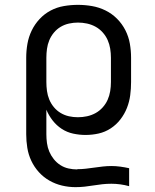

<svg xmlns="http://www.w3.org/2000/svg" viewBox="-20 -548 640 791"><path d="M291 223Q263 223 235.5 216.5Q208 210 183.5 196Q159 182 140 161Q121 140 109 114.5Q97 89 92.5 61Q88 33 88 5V-310Q88 -339 93 -367.5Q98 -396 110.5 -422Q123 -448 143 -469.5Q163 -491 188.5 -504.5Q214 -518 243 -523Q272 -528 301 -528Q330 -528 359 -523Q388 -518 414.5 -505Q441 -492 462 -471Q483 -450 496.5 -423.5Q510 -397 515 -368Q520 -339 520 -310V-210Q520 -183 516.5 -156Q513 -129 503 -103.5Q493 -78 476 -56Q459 -34 436 -19Q413 -4 386.5 2Q360 8 332 8Q307 8 281.5 2.5Q256 -3 234.5 -17Q213 -31 197 -51.5Q181 -72 171 -96V5Q171 23 173.5 41.5Q176 60 183 76.5Q190 93 201.5 107.5Q213 122 228.5 132Q244 142 262 146Q280 150 298 150Q298 150 298 149.5Q298 149 299 149Q316 149 333.5 147Q351 145 368.5 142.5Q386 140 403.5 138Q421 136 439 136Q457 136 475.5 138.5Q494 141 512 145V219Q494 214 475.5 211.5Q457 209 439 209Q420 209 401.5 211Q383 213 365 216Q347 219 328.5 221Q310 223 291 223ZM301 -65Q320 -65 338.5 -69Q357 -73 373.5 -82Q390 -91 403 -105.5Q416 -120 423.5 -137Q431 -154 434 -172.5Q437 -191 437 -210V-310Q437 -329 434 -347.5Q431 -366 423.5 -383Q416 -400 403 -414.5Q390 -429 373.5 -438Q357 -447 338.5 -451Q320 -455 301 -455Q283 -455 264.5 -451Q246 -447 230 -437.5Q214 -428 202 -413.5Q190 -399 183 -382Q176 -365 173.5 -346.5Q171 -328 171 -310V-210Q171 -192 173.5 -173.5Q176 -155 183 -138Q190 -121 202 -106.5Q214 -92 230 -82.5Q246 -73 264 -69Q282 -65 301 -65Z"/></svg>

Font: Zed Sans Extended
Style: Regular
Weight: 400
Width: 7
Designer: Belleve Invis
Foundry: Belleve Invis
Version: Version 1.0.0; ttfautohint (v1.8.4)